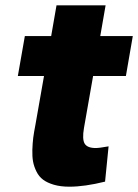

<svg xmlns="http://www.w3.org/2000/svg" viewBox="-20 -685 518 720"><path d="M329.1 -399.9 294.9 -205.1Q287.6 -162.6 297.6 -146.2Q307.6 -129.9 338.9 -129.9Q352.5 -129.9 387.2 -136.2L374 -3.9Q297.4 15.1 240.2 15.1Q207 15.1 182.1 7.8Q157.2 0.5 141.6 -11.2Q126 -22.9 116.7 -41.7Q107.4 -60.5 104 -79.1Q100.6 -97.7 101.3 -123Q102.1 -148.4 104.7 -168.9Q107.4 -189.5 112.8 -216.8L145 -399.9H46.9L73.2 -549.8H171.9L191.9 -665H376L356 -549.8H478L452.1 -399.9Z"/></svg>

Font: Stilu Bold
Style: Italic
Weight: 700
Italic angle: -10°
Designer: Genilson Lima Santos
Foundry: Genilson Lima Santos
Version: Version 1.200;PS 001.200;hotconv 1.0.88;makeotf.lib2.5.64775